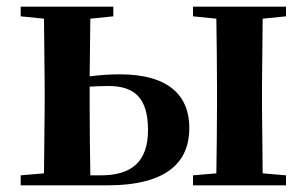

<svg xmlns="http://www.w3.org/2000/svg" viewBox="-20 -556 925 576"><path d="M42 0H302C484 0 548 -72 548 -172C548 -270 485 -333 340 -333C311 -333 280 -331 249 -327L251 -500L320 -507V-536H42V-507L112 -500L114 -301V-235L112 -36L42 -30ZM249 -296C266 -297 284 -298 305 -298C383 -298 424 -263 424 -166C424 -72 376 -30 283 -30H251C250 -87 249 -177 249 -235ZM559 -507 629 -500C630 -442 631 -357 631 -301V-235C631 -179 630 -94 629 -36L559 -30V0H838V-30L768 -36L766 -235V-301L768 -500L838 -507V-536H559Z"/></svg>

Font: GenRyuMin2 TW B
Style: Regular
Weight: 700
Version: Version 2.100;PS 2.1;hotconv 16.6.51;makeotf.lib2.5.65220 DE